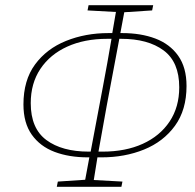

<svg xmlns="http://www.w3.org/2000/svg" viewBox="-20 -707 749 737"><path d="M321 -125H328L375 -374Q384 -420 392 -466Q400 -512 408 -558H392Q304 -558 238 -528Q172 -498 135 -442.5Q98 -387 98 -311Q98 -214 158 -169.5Q218 -125 321 -125ZM390 -303Q382 -259 374 -214Q366 -169 358 -125H374Q462 -125 528 -155Q594 -185 631 -240.5Q668 -296 668 -372Q668 -469 608 -513.5Q548 -558 445 -558H438ZM316 -667 320 -687H568L564 -667L457 -660L442 -580H449Q521 -580 576.5 -559Q632 -538 664 -493Q696 -448 696 -377Q696 -285 651.5 -224Q607 -163 533 -133Q459 -103 370 -103H354Q350 -81 347 -59.5Q344 -38 340 -16L450 -10L446 10H198L202 -10L307 -17L323 -103H317Q245 -103 189.5 -124Q134 -145 102 -190Q70 -235 70 -306Q70 -399 114.5 -459.5Q159 -520 233.5 -550Q308 -580 396 -580H411Q415 -600 418 -620.5Q421 -641 425 -661Z"/></svg>

Font: Source Serif Pro ExtraLight
Style: Italic
Weight: 200
Italic angle: -12°
Designer: Frank Grießhammer
Foundry: Adobe Systems Incorporated
Version: Version 3.001;hotconv 1.0.111;makeotfexe 2.5.65597